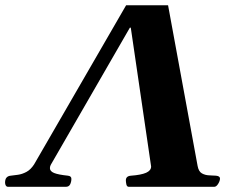

<svg xmlns="http://www.w3.org/2000/svg" viewBox="-86 -722 871 742"><path d="M563.5 -701.7 677.7 -80.6Q681.6 -59.1 694.3 -52Q707 -44.9 722.2 -44.4Q737.3 -43.9 749 -43Q764.2 -41.5 764.2 -32.2Q764.2 -22.9 757.1 -11.5Q750 0 741.7 0H412.1Q404.3 0 402.3 -9.5Q400.4 -19 400.4 -24.9Q400.4 -41.5 419.9 -43Q459.5 -45.9 478.8 -54.4Q498 -63 498 -78.6L419.4 -615.2H416L109.9 -84.5Q106.9 -78.1 106.9 -72.3Q106.9 -60.1 123 -53.5Q139.2 -46.9 176.8 -43Q189.9 -41.5 189.9 -30.8Q189.9 -20 185.3 -10Q180.7 0 168 0H-54.2Q-60.5 0 -63.5 -4.9Q-66.4 -9.8 -66.4 -16.1Q-66.4 -29.3 -60.8 -35.6Q-55.2 -42 -44.9 -43Q-32.7 -44.4 -16.6 -46.6Q-0.5 -48.8 16.1 -57.6Q32.7 -66.4 45.9 -86.9L401.4 -701.7Z"/></svg>

Font: Gelasio
Style: Bold Italic
Weight: 700
Italic angle: -8.5°
Designer: Eben Sorkin
Foundry: Eben Sorkin
Version: Version 1.008